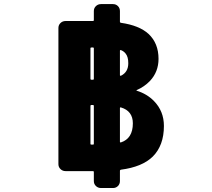

<svg xmlns="http://www.w3.org/2000/svg" viewBox="-20 -859 1040 942"><path d="M475.6 63.5Q460.9 63.5 450.7 53.7Q440.4 43.9 440.4 29.3V-14.6Q440.4 -19.5 436.5 -19.5H301.8Q287.1 -19.5 276.9 -29.3Q266.6 -39.1 266.6 -53.7V-721.7Q266.6 -736.3 276.9 -746.1Q287.1 -755.9 301.8 -755.9H436.5Q440.4 -755.9 440.4 -760.7V-804.7Q440.4 -819.3 450.7 -829.1Q460.9 -838.9 475.6 -838.9H534.2Q548.8 -838.9 558.6 -829.1Q568.4 -819.3 568.4 -804.7V-752Q568.4 -748 573.2 -747.1Q663.1 -734.4 709 -692.4Q757.8 -646.5 757.8 -570.3Q757.8 -506.8 715.8 -461.9Q687.5 -432.6 650.4 -417Q649.4 -417 649.4 -416Q649.4 -415 650.4 -414.1Q701.2 -398.4 735.4 -363.3Q784.2 -313.5 784.2 -241.2Q784.2 -145.5 729.5 -90.8Q677.7 -40 573.2 -26.4Q568.4 -25.4 568.4 -21.5V29.3Q568.4 43.9 558.6 53.7Q548.8 63.5 534.2 63.5ZM436.5 -149.4Q440.4 -149.4 440.4 -153.3V-338.9Q440.4 -343.8 436.5 -343.8H428.7Q423.8 -343.8 423.8 -338.9V-153.3Q423.8 -149.4 428.7 -149.4ZM568.4 -163.1Q568.4 -160.2 571.3 -160.2Q572.3 -160.2 573.2 -160.2Q631.8 -179.7 631.8 -253.9Q631.8 -314.5 573.2 -332Q568.4 -333 568.4 -329.1ZM436.5 -467.8Q440.4 -467.8 440.4 -472.7V-622.1Q440.4 -626 436.5 -626H428.7Q423.8 -626 423.8 -622.1V-472.7Q423.8 -467.8 428.7 -467.8ZM568.4 -490.2Q568.4 -487.3 570.3 -487.3Q571.3 -487.3 573.2 -487.3Q609.4 -504.9 609.4 -548.8Q609.4 -580.1 596.7 -595.7Q587.9 -607.4 573.2 -613.3Q572.3 -613.3 571.3 -613.3Q568.4 -613.3 568.4 -610.4Z"/></svg>

Font: Rounded-L Mgen+ 1mn bold
Style: Bold
Weight: 700
Designer: [Source Han Sans]
Ryoko NISHIZUKA  (kana & ideographs); Paul D. Hunt (Latin, Greek & Cyrillic); Wenlong ZHANG  (bopomofo
Version: Version 1.059.20150602